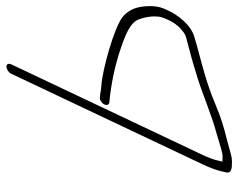

<svg xmlns="http://www.w3.org/2000/svg" viewBox="-94 -608 759 612"><g transform="rotate(-90 286.0 -302.5)"><path d="M356.6 -647 67.4 -36C55.5 -11 46.9 13 42.6 36C36.6 55 54 57 76 57C82 57 90.3 56 97.9 54C105.6 52 119.8 48 141.7 42C193.8 29 213.7 23 266.7 1C295.5 -11 324.6 -21 355.5 -30C402.9 -44 435.1 -51 473.9 -63C511.4 -74 545 -114 562.3 -156C571.6 -176 574.2 -200 570.4 -229C566.6 -258 554.2 -279 535.6 -293C500.9 -319 373.2 -355 322.5 -359C307.8 -360 297.5 -362 291.8 -363L282.1 -364C278.4 -365 274.1 -364 269.1 -361C254.3 -352 253.2 -336 264.6 -334L275.3 -333C341.1 -326 404.3 -311 466.7 -287C499.6 -274 521.2 -260 528.1 -244C535.1 -228 546.8 -186 532.3 -156C522.7 -132 509.7 -113 492.9 -101C487.4 -96 481.1 -92 474.5 -90C424.3 -77 391.5 -68 340.4 -52C298.3 -39 213.3 -4 168.8 7C126.7 20 102.5 27 95.5 27C88.5 27 81.5 27 75.8 26C77.7 23 77.7 20 78.9 16C81.4 2 88.7 -18 97.4 -36L386.6 -647C390.1 -655 387.3 -662 379.3 -662C371.3 -662 360.1 -655 356.6 -647Z"/></g></svg>

Font: MewTooHand
Style: UltIta
Weight: 400
Designer: Mew Too, Robert Jablonski
Version: Version 0.77